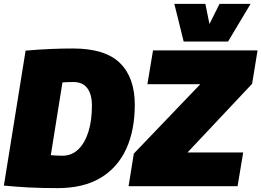

<svg xmlns="http://www.w3.org/2000/svg" viewBox="-21 -960 1348 990"><path d="M276 10Q191 10 126 6.5Q61 3 -1 -3L111 -699Q182 -705 241 -707.5Q300 -710 355 -710Q521 -710 597.5 -635Q674 -560 674 -420Q674 -288 629.5 -191.5Q585 -95 497 -42.5Q409 10 276 10ZM300 -157Q349 -157 383 -190Q417 -223 435 -281Q453 -339 453 -415Q453 -474 429 -505.5Q405 -537 358 -537Q339 -537 325.5 -536.5Q312 -536 301 -535L241 -160Q258 -159 268.5 -158Q279 -157 300 -157ZM642 0 669 -168 1012 -526H739L768 -700H1307L1279 -528L946 -174H1233L1204 0ZM1271 -940 1155 -746H926L878 -940H1038L1059 -836L1111 -940Z"/></svg>

Font: Georama Black
Style: Italic
Weight: 900
Italic angle: -9°
Designer: Jean-Baptiste Levee
Foundry: Production Type
Version: Version 1.000